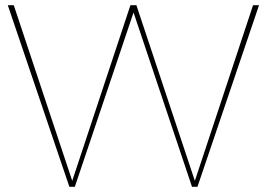

<svg xmlns="http://www.w3.org/2000/svg" viewBox="-20 -719 1027 739"><path d="M954 -699H977L740 0H719L494 -671L268 0H247L10 -699H33L258 -23L482 -699H505L730 -23Z"/></svg>

Font: Montserrat arm Thin
Style: Regular
Weight: 250
Designer: Julieta Ulanovsky
Foundry: Julieta Ulanovsky
Version: Version 6.000;PS 006.000;hotconv 1.0.88;makeotf.lib2.5.64775